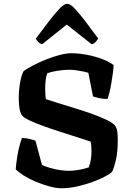

<svg xmlns="http://www.w3.org/2000/svg" viewBox="-20 -1004 704 1024"><path d="M309 0Q279 0 243 -10Q207 -20 171 -35Q135 -50 106.5 -68Q78 -86 64 -101Q66 -130 71 -163Q76 -196 83.5 -224.5Q91 -253 97 -268Q118 -268 138 -263Q158 -258 169 -254L204 -124Q222 -116 247 -108.5Q272 -101 299 -97Q326 -93 346 -93Q362 -93 382 -95.5Q402 -98 421.5 -102.5Q441 -107 453 -111Q460 -128 464 -150.5Q468 -173 468 -196Q468 -208 467 -223Q466 -238 463 -249Q434 -259 391 -272.5Q348 -286 300 -301.5Q252 -317 208 -333Q164 -349 133 -364Q102 -379 95 -392Q86 -407 83 -432.5Q80 -458 80 -481Q80 -523 87.5 -564.5Q95 -606 106 -625Q127 -640 159 -656.5Q191 -673 227.5 -687.5Q264 -702 299 -711Q334 -720 360 -720Q401 -720 445 -711.5Q489 -703 526.5 -688.5Q564 -674 586 -657Q585 -637 581.5 -611Q578 -585 573.5 -558.5Q569 -532 563.5 -510Q558 -488 554 -476Q529 -476 507.5 -481Q486 -486 476 -490L451 -616Q442 -619 425 -622.5Q408 -626 388 -629Q368 -632 351 -632Q332 -632 309.5 -629.5Q287 -627 267 -623Q247 -619 232 -613Q226 -599 223.5 -575.5Q221 -552 221 -530Q221 -514 222 -499Q223 -484 225 -475Q249 -467 291 -454Q333 -441 382 -426Q431 -411 476.5 -394.5Q522 -378 555 -361.5Q588 -345 597 -329Q604 -316 606 -299Q608 -282 608 -257Q608 -196 599 -155Q590 -114 578 -88Q567 -77 539 -62Q511 -47 472 -33Q433 -19 390.5 -9.5Q348 0 309 0ZM205 -768Q193 -771 184 -780Q175 -789 171 -798Q210 -850 242 -892Q274 -934 298.5 -959Q323 -984 338 -984Q354 -984 378 -959Q402 -934 434 -892Q466 -850 504 -798Q500 -792 491 -781.5Q482 -771 469 -768L336 -873Z"/></svg>

Font: Texturina Medium 12pt
Style: Bold
Weight: 700
Version: Version 1.002